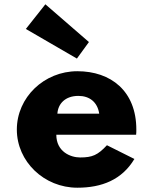

<svg xmlns="http://www.w3.org/2000/svg" viewBox="-20 -860 714 895"><path d="M247.5 -330C250.5 -377 284.5 -413 345.5 -413C397.5 -413 434.5 -384 442.5 -330ZM614.5 -232C615.5 -238 615.5 -249 615.5 -256C615.5 -436 496.5 -528 340.5 -528C185.5 -528 58.5 -406 58.5 -256C58.5 -107 185.5 15 340.5 15C454.5 15 548.5 -22 606.5 -119L478.5 -183C435.5 -137 410.5 -126 353.5 -126C308.5 -126 242.5 -153 242.5 -232ZM191.5 -840 100.5 -725 338.5 -587 394.5 -664Z"/></svg>

Font: Sztylet
Style: Bd
Weight: 700
Foundry: Cannot Into Space Fonts, PlusOne Fonts
Version: Version 0.12